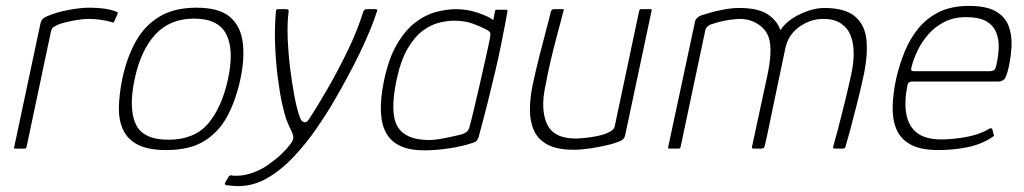

<svg xmlns="http://www.w3.org/2000/svg" viewBox="-20 -503 3465 650"><path d="M284 -477Q338 -477 373 -464Q376 -463 378 -461.5Q380 -460 378 -456L367 -431Q366 -428 363.5 -427Q361 -426 358 -428Q342 -433 321.5 -436Q301 -439 279 -439Q263 -439 241.5 -435.5Q220 -432 202 -427.5Q184 -423 175 -419Q169 -416 162 -412Q155 -408 152 -394L70 -6Q69 -2 67.5 -1Q66 0 63 0H32Q29 0 28 -1Q27 -2 28 -5L116 -419Q119 -433 124 -438Q129 -443 137 -447Q169 -461 210 -469Q251 -477 284 -477Z M543 5Q483 5 448 -12.5Q413 -30 397.5 -62Q382 -94 382.5 -138Q383 -182 394 -236Q409 -307 439 -361.5Q469 -416 519.5 -446.5Q570 -477 645 -477Q721 -477 757.5 -446.5Q794 -416 801.5 -361.5Q809 -307 794 -236Q779 -165 750 -110.5Q721 -56 671.5 -25.5Q622 5 543 5ZM550 -30Q638 -30 684.5 -84.5Q731 -139 752 -236Q773 -334 746 -387Q719 -440 637 -440Q556 -440 506.5 -387Q457 -334 436 -236Q415 -138 439 -84Q463 -30 550 -30Z M787 127Q776 127 765.5 126Q755 125 746 124Q738 121 743 114L754 95Q758 89 766 91Q769 92 773 92Q777 92 781 92Q809 92 840.5 80Q872 68 897 48Q916 35 933 18.5Q950 2 961.5 -13Q973 -28 973 -36Q973 -47 967 -58.5Q961 -70 950 -97Q943 -116 935 -152.5Q927 -189 920.5 -239.5Q914 -290 911.5 -347Q909 -404 914 -464Q914 -472 922 -472H949Q952 -472 955 -470.5Q958 -469 957 -463Q952 -425 954 -373.5Q956 -322 962.5 -270Q969 -218 977.5 -173.5Q986 -129 996 -104Q1000 -92 1009 -89.5Q1018 -87 1025 -98Q1056 -145 1091.5 -207Q1127 -269 1159 -335.5Q1191 -402 1210 -464Q1213 -469 1215 -470.5Q1217 -472 1222 -472H1251Q1260 -472 1256 -464Q1245 -430 1230.5 -395.5Q1216 -361 1197.5 -322.5Q1179 -284 1153 -236Q1138 -208 1112 -163Q1086 -118 1051.5 -68Q1017 -18 975.5 26.5Q934 71 886.5 99Q839 127 787 127Z M1416 6Q1321 6 1288 -51.5Q1255 -109 1280 -230Q1296 -306 1324 -353.5Q1352 -401 1386 -427Q1420 -453 1456 -462.5Q1492 -472 1524 -472Q1562 -472 1598.5 -459.5Q1635 -447 1650 -435L1656 -466Q1656 -468 1658 -469Q1660 -470 1661 -470H1693Q1698 -470 1698 -465Q1695 -448 1689.5 -418.5Q1684 -389 1676 -349.5Q1668 -310 1656.5 -261Q1645 -212 1631 -156Q1617 -100 1600 -38Q1598 -33 1595 -28Q1592 -23 1582 -20Q1548 -8 1502 -1Q1456 6 1416 6ZM1432 -29Q1452 -29 1476 -33.5Q1500 -38 1519.5 -42.5Q1539 -47 1546 -49Q1552 -51 1559 -56Q1566 -61 1569 -72Q1576 -97 1584.5 -133Q1593 -169 1602 -208Q1611 -247 1619 -283Q1627 -319 1633 -346Q1639 -373 1640 -383Q1641 -390 1638.5 -394Q1636 -398 1628 -402Q1608 -413 1580.5 -423Q1553 -433 1517 -433Q1494 -433 1466 -426Q1438 -419 1410.5 -398.5Q1383 -378 1359.5 -337.5Q1336 -297 1322 -230Q1299 -118 1326.5 -73.5Q1354 -29 1432 -29Z M1922 4Q1867 4 1834.5 -13Q1802 -30 1788 -60.5Q1774 -91 1774 -131.5Q1774 -172 1784 -219Q1795 -270 1807.5 -319Q1820 -368 1830.5 -407Q1841 -446 1845 -465Q1848 -470 1850.5 -471Q1853 -472 1858 -472H1881Q1887 -472 1888.5 -471Q1890 -470 1887 -464Q1885 -456 1878.5 -431Q1872 -406 1862.5 -370.5Q1853 -335 1843.5 -294.5Q1834 -254 1827 -215Q1809 -134 1831.5 -84Q1854 -34 1929 -34Q1939 -34 1959.5 -36Q1980 -38 2002.5 -42.5Q2025 -47 2042 -55.5Q2059 -64 2061 -75L2144 -467Q2145 -469 2146.5 -470.5Q2148 -472 2149 -472H2182Q2184 -472 2185.5 -471Q2187 -470 2186 -467L2097 -48Q2095 -36 2088 -30.5Q2081 -25 2062 -19Q2055 -16 2031 -10.5Q2007 -5 1977 -0.5Q1947 4 1922 4Z M2767 -439Q2724 -439 2686.5 -412.5Q2649 -386 2639 -341L2622 -260Q2611 -207 2600 -155Q2589 -103 2581 -63.5Q2573 -24 2568 -6Q2567 -3 2564.5 -1.5Q2562 0 2557 0H2531Q2524 0 2526 -7L2579 -253Q2592 -315 2587 -355.5Q2582 -396 2551 -418Q2518 -442 2473.5 -438.5Q2429 -435 2389 -421Q2383 -420 2376 -414Q2369 -408 2367 -397L2284 -5Q2283 -3 2282 -1.5Q2281 0 2278 0H2246Q2244 0 2242.5 -1Q2241 -2 2242 -5L2333 -430Q2333 -434 2338.5 -440.5Q2344 -447 2354 -451Q2366 -455 2387.5 -461Q2409 -467 2434.5 -471.5Q2460 -476 2483 -476Q2545 -476 2577.5 -455.5Q2610 -435 2622 -401Q2638 -425 2664 -441.5Q2690 -458 2718 -467Q2746 -476 2770 -476Q2842 -476 2875.5 -446.5Q2909 -417 2913.5 -366.5Q2918 -316 2905 -253Q2894 -202 2881.5 -152.5Q2869 -103 2858.5 -64Q2848 -25 2842 -5Q2840 0 2832 0H2806Q2802 0 2801 -1.5Q2800 -3 2801 -8Q2805 -21 2815.5 -60.5Q2826 -100 2839 -153Q2852 -206 2863 -257Q2870 -291 2870 -323.5Q2870 -356 2860 -382Q2850 -408 2827 -423.5Q2804 -439 2767 -439Z M3014 -237Q3025 -285 3043 -329Q3061 -373 3090 -408Q3119 -443 3160.5 -463Q3202 -483 3260 -483Q3319 -483 3350.5 -465Q3382 -447 3394 -416.5Q3406 -386 3404.5 -349.5Q3403 -313 3395 -276Q3387 -241 3379 -234Q3371 -227 3360 -227H3065Q3064 -227 3059 -225Q3054 -223 3052 -214Q3041 -160 3048 -118.5Q3055 -77 3083.5 -54Q3112 -31 3167 -31Q3203 -31 3247 -38.5Q3291 -46 3324 -64Q3327 -67 3332.5 -68.5Q3338 -70 3340 -64L3344 -47Q3346 -44 3344.5 -42.5Q3343 -41 3338 -38Q3302 -14 3254.5 -4.5Q3207 5 3157 5Q3097 5 3063 -13.5Q3029 -32 3015 -65Q3001 -98 3002 -142Q3003 -186 3014 -237ZM3353 -282Q3360 -313 3361 -342Q3362 -371 3352 -394.5Q3342 -418 3318 -431.5Q3294 -445 3251 -445Q3209 -445 3177.5 -429Q3146 -413 3123.5 -387.5Q3101 -362 3087 -333Q3073 -304 3066 -277Q3064 -269 3065 -265.5Q3066 -262 3074 -262Q3138 -262 3201.5 -262Q3265 -262 3329 -262Q3340 -262 3345 -265.5Q3350 -269 3353 -282Z"/></svg>

Font: Glory ExtraLight
Style: Italic
Weight: 250
Italic angle: -12°
Version: Version 1.011